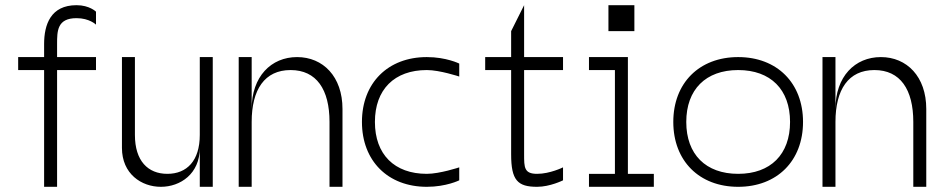

<svg xmlns="http://www.w3.org/2000/svg" viewBox="-20 -720 3640 740"><path d="M150 -550V-500H50V-450H150V0H200V-450H350V-500H200V-550C200 -600 200 -650 275 -650C325 -650 350 -625 350 -625V-675C350 -675 325 -700 275 -700C175 -700 150 -625 150 -550Z M600 0C675 0 750 -50 750 -150V0H800V-500H750V-200C750 -100 700 -50 625 -50C550 -50 500 -100 500 -200V-500H450V-150C450 -50 525 0 600 0Z M1125 -500C1025 -500 950 -425 950 -300V-500H900V0H950V-250C950 -375 1000 -450 1100 -450C1200 -450 1250 -375 1250 -250V0H1300V-300C1300 -425 1225 -500 1125 -500Z M1625 -500C1475 -500 1375 -400 1375 -250C1375 -100 1475 0 1625 0C1700 0 1750 -25 1750 -25V-75C1750 -75 1675 -50 1625 -50C1500 -50 1425 -125 1425 -250C1425 -375 1500 -450 1625 -450C1675 -450 1750 -425 1750 -425V-475C1750 -475 1700 -500 1625 -500Z M2050 0C2100 0 2150 -25 2150 -25V-75C2150 -75 2100 -50 2050 -50C2000 -50 2000 -75 2000 -125V-450H2150V-500H2000V-700L1950 -600V-500H1850V-450H1950V-125C1950 -25 1975 0 2050 0Z M2400 -500H2250V-450H2350V-50H2250V0H2500V-50H2400ZM2325 -600H2425V-700H2325Z M2825 0C2975 0 3075 -100 3075 -250C3075 -400 2975 -500 2825 -500C2675 -500 2575 -400 2575 -250C2575 -100 2675 0 2825 0ZM2625 -250C2625 -375 2700 -450 2825 -450C2950 -450 3025 -375 3025 -250C3025 -125 2950 -50 2825 -50C2700 -50 2625 -125 2625 -250Z M3375 -500C3275 -500 3200 -425 3200 -300V-500H3150V0H3200V-250C3200 -375 3250 -450 3350 -450C3450 -450 3500 -375 3500 -250V0H3550V-300C3550 -425 3475 -500 3375 -500Z"/></svg>

Font: LS-VG5000 Light
Style: Regular
Weight: 400
Designer: Justin Bihan, 2021
Foundry: Justin Bihan, 2021
Version: Version 1.000;Glyphs 3.1.2 (3151)